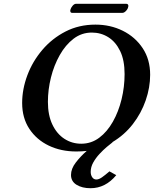

<svg xmlns="http://www.w3.org/2000/svg" viewBox="-20 -788 813 1014"><path d="M355 136Q355 103 380.5 70Q406 37 438 9Q413 12 383 12Q302 12 237.5 -19Q173 -50 135 -107.5Q97 -165 97 -244Q97 -317 124.5 -390.5Q152 -464 203.5 -524.5Q255 -585 326 -621.5Q397 -658 484 -658Q563 -658 628.5 -625.5Q694 -593 733.5 -533.5Q773 -474 773 -393Q773 -326 749.5 -258Q726 -190 681.5 -132.5Q637 -75 573 -37H575Q563 -28 544 -12Q525 4 505.5 25Q486 46 472.5 70Q459 94 459 120Q459 136 467 148Q475 160 489 160Q502 160 518.5 148.5Q535 137 558 117L594 137Q537 206 458 206Q414 206 384.5 188Q355 170 355 136ZM409 -29Q462 -29 504 -60.5Q546 -92 576 -145Q606 -198 622 -263.5Q638 -329 638 -397Q638 -470 614.5 -518.5Q591 -567 552 -591.5Q513 -616 465 -616Q411 -616 368.5 -583.5Q326 -551 295.5 -497Q265 -443 249 -378.5Q233 -314 233 -250Q233 -180 256.5 -130.5Q280 -81 320 -55Q360 -29 409 -29ZM626 -720H361Q351 -720 351 -732Q351 -735 352 -737Q354 -746 363 -757Q372 -768 382 -768H646Q658 -768 658 -756Q658 -754 657 -752Q656 -742 646 -731Q636 -720 626 -720Z"/></svg>

Font: Libertinus Serif Semibold Italic
Style: Regular
Weight: 600
Italic angle: -11.5°
Designer: Philipp H. Poll, Khaled Hosny
Foundry: Caleb Maclennan
Version: Version 7.051;RELEASE